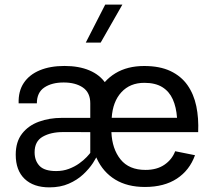

<svg xmlns="http://www.w3.org/2000/svg" viewBox="-20 -798 908 825"><path d="M432.1 -778.3 348.6 -615H412.6L505.9 -778.3ZM367.9 -134 457.8 -133.3V-354Q457.8 -404.8 433.3 -440.7Q408.9 -476.6 364 -495.6Q319.1 -514.6 257.1 -514.6Q195.8 -514.6 150.9 -496Q106 -477.3 82.2 -441.7Q58.3 -406 60.1 -354H138.4Q138.4 -400.6 170.5 -422.1Q202.6 -443.6 253.4 -443.6Q304.4 -443.6 336.2 -421.9Q367.9 -400.1 367.9 -354ZM47.6 -133.3Q47.6 -65.9 85.8 -29.4Q124 7.1 192.4 7.1Q239.3 7.1 275.4 -8.7Q311.5 -24.4 337.3 -48.5Q363 -72.5 379.3 -97.4Q395.5 -122.3 402.6 -140.4L372.3 -147Q366 -137.5 352.7 -123.4Q339.4 -109.4 320.1 -95.6Q300.8 -81.8 275.9 -72.4Q251 -63 221.2 -63Q170.9 -63 149.8 -85.3Q128.7 -107.7 128.7 -143.6Q128.7 -190.9 163.6 -210.7Q198.5 -230.5 250 -230.5L449.5 -230.2V-291.5H245.1Q191.9 -291.5 146.9 -275Q101.8 -258.5 74.7 -223.6Q47.6 -188.7 47.6 -133.3ZM458.7 -230.2H831.5Q834.2 -290.3 823.5 -341.9Q812.7 -393.6 785.5 -432.3Q758.3 -470.9 712.4 -492.7Q666.5 -514.4 599.4 -514.4Q527.1 -514.4 475.6 -483Q424.1 -451.7 396.6 -393.6Q369.1 -335.4 369.1 -254.9Q369.1 -174.8 396.1 -116.5Q423.1 -58.1 475.2 -26.4Q527.3 5.4 602.8 5.4Q685.5 5.4 740.1 -30.5Q794.7 -66.4 817.9 -131.1L732.7 -148.2Q719.2 -112.5 686.6 -90.2Q654.1 -67.9 605.2 -67.9Q534.4 -67.9 498 -113Q461.7 -158.2 458.7 -230.2ZM460 -291.7Q464.4 -361.3 501.6 -401.7Q538.8 -442.1 600.1 -442.1Q647.5 -442.1 677.4 -423.6Q707.3 -405 722.4 -371.3Q737.5 -337.6 740.7 -291.7Z"/></svg>

Font: Estedad-FD-VF Thin
Style: Regular
Weight: 100
Designer: Amin Abedi
Version: Version 5.0